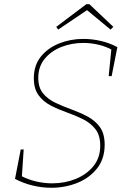

<svg xmlns="http://www.w3.org/2000/svg" viewBox="-20 -882 615 908"><path d="M222 6Q179 6 135 -4.5Q91 -15 51 -36L78 -175H92L83 -41L80 -50Q115 -32 152.5 -23.5Q190 -15 227 -15Q287 -15 338.5 -36Q390 -57 422 -96.5Q454 -136 454 -193Q454 -242 431.5 -271Q409 -300 373 -318Q337 -336 297 -350Q257 -364 221 -382.5Q185 -401 162.5 -431.5Q140 -462 140 -512Q140 -573 173 -614Q206 -655 259.5 -676.5Q313 -698 374 -698Q415 -698 456.5 -688.5Q498 -679 535 -659L508 -522H494L507 -653L514 -644Q482 -662 446 -670.5Q410 -679 374 -679Q319 -679 270.5 -660Q222 -641 191.5 -604Q161 -567 161 -514Q161 -468 183.5 -440.5Q206 -413 242 -396Q278 -379 318 -364.5Q358 -350 394 -331Q430 -312 452.5 -281Q475 -250 475 -197Q475 -131 439 -85.5Q403 -40 345.5 -17Q288 6 222 6ZM255 -742 246 -755 388 -862H403L516 -755L503 -742L388 -837H396Z"/></svg>

Font: Bitter Thin Thin
Style: Italic
Weight: 250
Italic angle: -9°
Version: Version 2.002